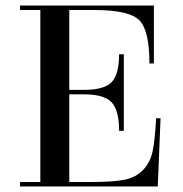

<svg xmlns="http://www.w3.org/2000/svg" viewBox="-20 -670 659 690"><path d="M52 0V-16H125V-634H52V-650H533V-442H517Q517 -563 479.5 -598.5Q442 -634 319 -634H229V-347H282Q354 -347 381 -374.5Q408 -402 408 -475H425V-200H408Q408 -274 381 -302.5Q354 -331 282 -331H229V-16H310Q386 -16 427 -24Q468 -32 494 -59Q520 -86 528.5 -126.5Q537 -167 541 -245H557L547 0Z"/></svg>

Font: Elsie
Style: Regular
Weight: 400
Designer: Alejandro Inler
Foundry: Alejandro Inler
Version: 1.002